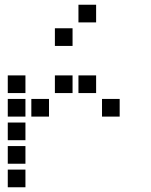

<svg xmlns="http://www.w3.org/2000/svg" viewBox="-20 -808 640 815"><path d="M314 -788Q313 -788 313 -788Q313 -788 313 -787V-714Q313 -713 313 -713Q313 -713 314 -713H387Q388 -713 388 -713Q388 -713 388 -714V-787Q388 -788 388 -788Q388 -788 387 -788ZM214 -688Q213 -688 213 -688Q213 -688 213 -687V-614Q213 -613 213 -613Q213 -613 214 -613H287Q288 -613 288 -613Q288 -613 288 -614V-687Q288 -688 288 -688Q288 -688 287 -688ZM14 -488Q13 -488 13 -488Q13 -488 13 -487V-414Q13 -413 13 -413Q13 -413 14 -413H87Q88 -413 88 -413Q88 -413 88 -414V-487Q88 -488 88 -488Q88 -488 87 -488ZM214 -488Q213 -488 213 -488Q213 -488 213 -487V-414Q213 -413 213 -413Q213 -413 214 -413H287Q288 -413 288 -413Q288 -413 288 -414V-487Q288 -488 288 -488Q288 -488 287 -488ZM314 -488Q313 -488 313 -488Q313 -488 313 -487V-414Q313 -413 313 -413Q313 -413 314 -413H387Q388 -413 388 -413Q388 -413 388 -414V-487Q388 -488 388 -488Q388 -488 387 -488ZM14 -388Q13 -388 13 -388Q13 -388 13 -387V-314Q13 -313 13 -313Q13 -313 14 -313H87Q88 -313 88 -313Q88 -313 88 -314V-387Q88 -388 88 -388Q88 -388 87 -388ZM114 -388Q113 -388 113 -388Q113 -388 113 -387V-314Q113 -313 113 -313Q113 -313 114 -313H187Q188 -313 188 -313Q188 -313 188 -314V-387Q188 -388 188 -388Q188 -388 187 -388ZM414 -388Q413 -388 413 -388Q413 -388 413 -387V-314Q413 -313 413 -313Q413 -313 414 -313H487Q488 -313 488 -313Q488 -313 488 -314V-387Q488 -388 488 -388Q488 -388 487 -388ZM14 -288Q13 -288 13 -288Q13 -288 13 -287V-214Q13 -213 13 -213Q13 -213 14 -213H87Q88 -213 88 -213Q88 -213 88 -214V-287Q88 -288 88 -288Q88 -288 87 -288ZM14 -188Q13 -188 13 -188Q13 -188 13 -187V-114Q13 -113 13 -113Q13 -113 14 -113H87Q88 -113 88 -113Q88 -113 88 -114V-187Q88 -188 88 -188Q88 -188 87 -188ZM14 -88Q13 -88 13 -88Q13 -88 13 -87V-14Q13 -13 13 -13Q13 -13 14 -13H87Q88 -13 88 -13Q88 -13 88 -14V-87Q88 -88 88 -88Q88 -88 87 -88Z"/></svg>

Font: Doto
Style: Bold
Weight: 700
Monospace: yes
Version: Version 1.000